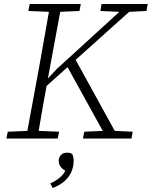

<svg xmlns="http://www.w3.org/2000/svg" viewBox="-20 -694 760 962"><path d="M12 0 19 -34 137 -39H155L276 -34L269 0ZM110 0 177 -362Q191 -440 204.5 -518Q218 -596 232 -674H289L222 -312Q208 -234 194 -156Q180 -78 167 0ZM122 -639 129 -674H385L378 -639L263 -634H244ZM185 -238 184 -290H210L264 -348L621 -674H671ZM516 0 311 -371 353 -405 576 0ZM396 0 402 -34 516 -39H539L645 -34L639 0ZM483 -639 489 -674H720L714 -639L615 -634H593ZM349 112Q349 143 336.5 169.5Q324 196 301 215.5Q278 235 244 248L232 225Q256 214 271.5 202.5Q287 191 297.5 177Q308 163 314 144L317 166Q296 157 285 143Q274 129 274 112Q274 95 285 83Q296 71 316 71Q326 71 332 73Q338 75 342 78Q345 84 347 92.5Q349 101 349 112Z"/></svg>

Font: Source Serif 4 Light
Style: Italic
Weight: 300
Italic angle: -12°
Designer: Frank Grießhammer
Foundry: Adobe Systems Incorporated
Version: Version 4.004;hotconv 1.0.116;makeotfexe 2.5.65601